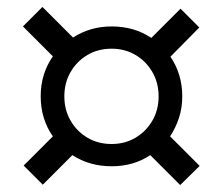

<svg xmlns="http://www.w3.org/2000/svg" viewBox="-20 -650 640 552"><path d="M498 -118 412 -204Q364 -172 301 -172Q237 -172 188 -204L103 -119L48 -174L132 -258Q115 -282 106 -311Q97 -340 97 -373Q97 -438 132 -488L46 -574L102 -630L190 -542Q239 -574 301 -574Q366 -574 415 -541L499 -625L553 -571L470 -487Q504 -437 504 -373Q504 -340 494.5 -311Q485 -282 469 -258L554 -173ZM301 -236Q339 -236 369.5 -254Q400 -272 418 -303Q436 -334 436 -373Q436 -412 418 -443Q400 -474 369.5 -492Q339 -510 301 -510Q262 -510 231.5 -492Q201 -474 183 -443Q165 -412 165 -373Q165 -334 183 -303Q201 -272 231.5 -254Q262 -236 301 -236Z"/></svg>

Font: JetBrains Mono NL Light
Style: Regular
Weight: 300
Monospace: yes
Designer: Philipp Nurullin, Konstantin Bulenkov
Foundry: JetBrains
Version: Version 2.305; ttfautohint (v1.8.4.7-5d5b)